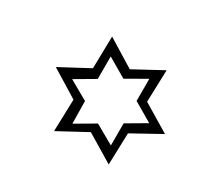

<svg xmlns="http://www.w3.org/2000/svg" viewBox="-74 -791 524 492"><g transform="rotate(30 188.0 -545.0)"><path d="M270.5 -446.3V-511.7L327.1 -544.9L270.5 -578.1V-643.6L212.9 -610.4L156.2 -643.6V-577.1L99.6 -543.9L156.2 -511.7L157.2 -445.3L213.9 -478.5ZM290 -401.4 209 -450.2 126 -405.3 128.9 -500 47.9 -549.8 131.8 -594.7 133.8 -689.5 214.8 -639.6 297.9 -684.6 294.9 -589.8 376 -541 293 -495.1Z"/></g></svg>

Font: Dehalvi Khush Khat
Style: Regular
Weight: 400
Version: Version 002.500